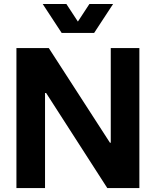

<svg xmlns="http://www.w3.org/2000/svg" viewBox="-20 -950 787 970"><path d="M63 -707H207.5V0H63ZM207.5 -488.8 215.3 -480H205.6V-707H226.6L541.5 -219.7L531.7 -229H541.5V0H522ZM539.6 -707H684.1V0H539.6ZM291.5 -783.7H411.1L315.4 -929.7H195.8ZM335.9 -783.7H455.6L551.3 -929.7H431.6Z"/></svg>

Font: Wanted Sans Variable
Style: Regular
Weight: 400
Designer: Original Design by Kil Hyung-jin and Kang Hanbin, Wanted Lab, Inc; Hangeul from Source Han Sans by Jang Soo-young and Ka
Foundry: Wanted Lab, Inc.
Version: Version 1.003;Glyphs 3.2 (3227)